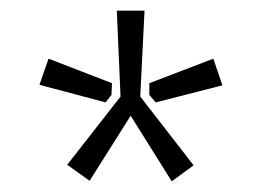

<svg xmlns="http://www.w3.org/2000/svg" viewBox="-20 -711 490 360"><path d="M251 -691 243 -530 343 -401 302 -371 225 -494 148 -372 106 -402 206 -530 199 -691ZM71 -601 190 -555 189 -533 178 -519 54 -552ZM380 -601 397 -551 272 -519 260 -533V-555Z"/></svg>

Font: Exo 2
Style: Regular
Weight: 400
Designer: Natanael Gama
Foundry: Natanael Gama
Version: Version 2.010